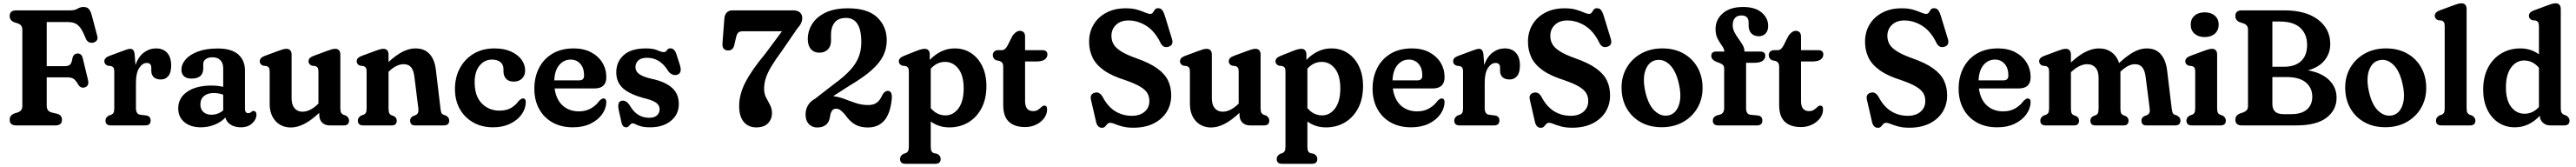

<svg xmlns="http://www.w3.org/2000/svg" viewBox="-20 -763 15690 1016"><path d="M408.5 -700Q436 -700 452.5 -710.2Q469 -720.5 488.5 -720.5Q510 -720.5 520.8 -708.5Q531.5 -696.5 538.5 -671.5L572.5 -543.5Q577 -527.5 568.8 -516.5Q560.5 -505.5 545 -503Q533 -501 521.2 -506.5Q509.5 -512 501.5 -530.5Q484.5 -573.5 468.8 -594.5Q453 -615.5 434.2 -622.2Q415.5 -629 388.5 -629H264.5V-360.5H372.5Q398.5 -360.5 407.8 -371Q417 -381.5 421 -408Q427.5 -436.5 451.5 -437.5Q477.5 -438.5 484 -409L516 -276.5Q524.5 -240 496.5 -231.5Q471.5 -223.5 455.5 -250Q441.5 -274.5 428.5 -283.5Q415.5 -292.5 385 -292.5H264.5V-120Q264.5 -87 293.5 -79L331 -70Q357.5 -61 357.5 -34.5Q357.5 0 318 0H78.5Q39 0 39 -34.5Q39 -60.5 65.5 -72L87.5 -79Q101.5 -84 108.8 -93Q116 -102 116 -119.5V-580.5Q116 -598 108.8 -607Q101.5 -616 87.5 -621L65.5 -628Q39 -639.5 39 -665.5Q39 -700 78.5 -700Z M800.5 -429 805 -367.5Q823 -418.5 856.5 -443.5Q890 -468.5 930.5 -468.5Q973.5 -468.5 998 -441.8Q1022.5 -415 1022.5 -364.5Q1022.5 -321 1005.2 -300.2Q988 -279.5 960 -279.5Q931 -279.5 916.2 -293.8Q901.5 -308 901.5 -333.5V-351Q901.5 -380 874 -380Q848 -380 828 -349.8Q808 -319.5 808 -260V-105.5Q808 -68.5 834.5 -65L870.5 -60.5Q897.5 -56.5 897.5 -29.5Q897.5 0 864.5 0H655.5Q622.5 0 622.5 -29.5Q622.5 -48.5 643.5 -60.5L657.5 -65Q667 -69 671.5 -77.2Q676 -85.5 676 -105.5V-326.5Q676 -344 671.2 -351Q666.5 -358 657 -361L635.5 -363.5Q615.5 -372 615.5 -390Q615.5 -411.5 645 -422.5L726 -452.5Q742 -458.5 753.5 -462.2Q765 -466 773 -466Q785 -466 791.8 -457.8Q798.5 -449.5 800.5 -429Z M1065.5 -103.5Q1065.5 -167 1120.2 -204.8Q1175 -242.5 1268.5 -242.5Q1307 -242.5 1339.5 -234.5V-347.5Q1339.5 -379.5 1322.2 -397Q1305 -414.5 1275 -414.5Q1248 -414.5 1233 -403.2Q1218 -392 1218 -375V-347Q1218 -285 1146.5 -285Q1115 -285 1100 -299.8Q1085 -314.5 1085 -339.5Q1085 -371.5 1110.2 -401Q1135.5 -430.5 1184.8 -449.2Q1234 -468 1307 -468Q1390 -468 1431 -432Q1472 -396 1472 -333.5V-98Q1472 -88 1477 -81.2Q1482 -74.5 1492.5 -74.5Q1499 -74.5 1503 -76.8Q1507 -79 1510.5 -82Q1513 -84.5 1516 -86.2Q1519 -88 1523 -88Q1542 -88 1542 -64.5Q1542 -37 1516.2 -12.8Q1490.5 11.5 1446.5 11.5Q1410.5 11.5 1385 -4.5Q1359.5 -20.5 1353 -48Q1325.5 -19.5 1286.2 -4Q1247 11.5 1203.5 11.5Q1140.5 11.5 1103 -20Q1065.5 -51.5 1065.5 -103.5ZM1200.5 -128.5Q1200.5 -97.5 1219.2 -81.2Q1238 -65 1267.5 -65Q1308 -65 1339.5 -91.5V-187Q1311.5 -197 1281.5 -197Q1244.5 -197 1222.5 -178.8Q1200.5 -160.5 1200.5 -128.5Z M1622.5 -132.5V-326.5Q1622.5 -344 1617.8 -351Q1613 -358 1603.5 -361L1582 -363.5Q1562 -372 1562 -390Q1562 -411.5 1591.5 -422.5L1671 -452Q1690 -459 1702 -462.5Q1714 -466 1725 -466Q1739.5 -466 1747.8 -456.8Q1756 -447.5 1756 -432.5V-165.5Q1756 -125.5 1774 -104.5Q1792 -83.5 1822 -83.5Q1843.5 -83.5 1866.5 -94Q1889.5 -104.5 1914.5 -128L1919.5 -132.5V-326.5Q1919.5 -344 1914.8 -351Q1910 -358 1900.5 -361L1879 -363.5Q1859 -372 1859 -390Q1859 -411.5 1888.5 -422.5L1968 -452Q1987 -459 1999 -462.5Q2011 -466 2022.5 -466Q2037 -466 2045 -456.8Q2053 -447.5 2053 -432.5V-105.5Q2053 -85.5 2057.8 -77.2Q2062.5 -69 2071.5 -65L2085.5 -60.5Q2106 -48.5 2106 -29.5Q2106 0 2073.5 0H1989Q1959 0 1941.8 -17.5Q1924.5 -35 1924.5 -65V-76.5Q1874 -29.5 1832 -8.5Q1790 12.5 1752 12.5Q1694 12.5 1658.2 -26.8Q1622.5 -66 1622.5 -132.5Z M2346.5 -432.5V-386Q2394 -429.5 2433.5 -449Q2473 -468.5 2510 -468.5Q2567 -468.5 2597.8 -433Q2628.5 -397.5 2635 -336.5L2662.5 -105.5Q2664.5 -85.5 2668.2 -77.2Q2672 -69 2681 -65L2695 -60.5Q2705 -54.5 2710.5 -47.5Q2716 -40.5 2716 -29.5Q2716 0 2683 0H2508Q2478 0 2478 -29.5Q2478 -47 2495.5 -56.5L2510 -62Q2520 -66 2525 -74.8Q2530 -83.5 2528 -104L2504 -296Q2499.5 -334.5 2484 -353.5Q2468.5 -372.5 2438.5 -372.5Q2418.5 -372.5 2396.8 -362.8Q2375 -353 2349.5 -329.5L2346.5 -326.5V-105.5Q2346.5 -84 2350.8 -75Q2355 -66 2364.5 -62L2379 -56.5Q2396.5 -47 2396.5 -29.5Q2396.5 0 2366 0H2192.5Q2159.5 0 2159.5 -29.5Q2159.5 -48.5 2180.5 -60.5L2194.5 -65Q2204 -69 2208.5 -77.2Q2213 -85.5 2213 -105.5V-326.5Q2213 -344 2208.2 -351Q2203.5 -358 2194 -361L2172.5 -363.5Q2152.5 -372 2152.5 -390Q2152.5 -411.5 2182 -422.5L2261.5 -452Q2280.5 -459 2292.5 -462.5Q2304.5 -466 2316 -466Q2330.5 -466 2338.5 -456.8Q2346.5 -447.5 2346.5 -432.5Z M3178.5 -334.5Q3178.5 -304 3159.5 -285.2Q3140.5 -266.5 3109.5 -266.5Q3078.5 -266.5 3062.5 -283.8Q3046.5 -301 3046.5 -329.5V-343.5Q3046.5 -369.5 3028 -385Q3009.5 -400.5 2976.5 -400.5Q2931 -400.5 2901 -363.8Q2871 -327 2871 -263Q2871 -178.5 2914.2 -134.2Q2957.5 -90 3022 -90Q3065.5 -90 3093.5 -106.8Q3121.5 -123.5 3138.5 -148.5Q3155.5 -164.5 3165.5 -164.5Q3183 -164 3182.5 -139.5Q3181 -99.5 3155.8 -65.2Q3130.5 -31 3086.2 -9.8Q3042 11.5 2983 11.5Q2915 11.5 2862.8 -17.8Q2810.5 -47 2780.8 -99.5Q2751 -152 2751 -221.5Q2751 -292 2780.8 -347.8Q2810.5 -403.5 2864.5 -436Q2918.5 -468.5 2992 -468.5Q3049.5 -468.5 3091.2 -450Q3133 -431.5 3155.8 -401Q3178.5 -370.5 3178.5 -334.5Z M3673 -293.5Q3673 -225 3601 -225H3358Q3367.5 -156.5 3407 -121Q3446.5 -85.5 3506.5 -85.5Q3548 -85.5 3579.5 -103.8Q3611 -122 3629 -148Q3645 -164.5 3655.5 -164Q3673.5 -163.5 3673 -140Q3671.5 -101 3646 -66.2Q3620.5 -31.5 3575.5 -10Q3530.5 11.5 3469.5 11.5Q3397.5 11.5 3344.8 -18.2Q3292 -48 3263.2 -101Q3234.5 -154 3234.5 -223.5Q3234.5 -293.5 3262.8 -349Q3291 -404.5 3344.8 -436.5Q3398.5 -468.5 3474.5 -468.5Q3534.5 -468.5 3579 -445.5Q3623.5 -422.5 3648.2 -382.8Q3673 -343 3673 -293.5ZM3456 -400.5Q3414.5 -400.5 3386.5 -367.8Q3358.5 -335 3356 -274H3507Q3537.5 -274 3537.5 -303Q3537.5 -349 3514.5 -374.8Q3491.5 -400.5 3456 -400.5Z M3934 -46.5Q3965 -46.5 3981.2 -61Q3997.5 -75.5 3997.5 -97.5Q3997.5 -121 3979 -135.8Q3960.5 -150.5 3921.5 -161Q3821.5 -185.5 3777.5 -223.2Q3733.5 -261 3733.5 -322.5Q3733.5 -386.5 3778.5 -427.5Q3823.5 -468.5 3914.5 -468.5Q3959 -468.5 3984 -457.2Q4009 -446 4023 -446Q4035.5 -446 4042 -457.5Q4048.5 -469 4063.5 -469Q4074.5 -469 4083.5 -461.5Q4092.5 -454 4099 -435.5L4120 -371Q4137 -320 4106.5 -309Q4092 -303.5 4076.5 -309.2Q4061 -315 4050 -330.5Q4001 -411.5 3921.5 -411.5Q3884.5 -411.5 3867.5 -395Q3850.5 -378.5 3850.5 -355Q3850.5 -329 3872.8 -312.8Q3895 -296.5 3942.5 -285Q4027.5 -268 4071 -230.8Q4114.5 -193.5 4114.5 -130Q4114.5 -67.5 4066.5 -28Q4018.5 11.5 3940 11.5Q3904 11.5 3883 5.2Q3862 -1 3850.8 -7Q3839.5 -13 3834 -13Q3826 -13 3820.5 -7Q3815 -1 3809 5.2Q3803 11.5 3794 11.5Q3783.5 11.5 3776 4.5Q3768.5 -2.5 3765 -19.5L3749 -91Q3744 -114.5 3746.8 -130Q3749.5 -145.5 3765 -149.5Q3792.5 -157 3816.5 -120.5Q3858.5 -46.5 3934 -46.5Z M4682 -74.5Q4682 -38.5 4658 -13.2Q4634 12 4586 12Q4538 12 4510 -21.5Q4482 -55 4482 -118Q4482 -189 4520.5 -263.5Q4559 -338 4640 -434.5L4743 -573H4506.5Q4485.5 -573 4477 -565Q4468.5 -557 4464 -538.5L4452.5 -489.5Q4445 -456 4415 -456Q4377 -456.5 4380.5 -501L4392 -651Q4394 -673.5 4406.5 -686.8Q4419 -700 4442.5 -700H4811Q4838.5 -700 4852.5 -687Q4866.5 -674 4866.5 -652.5Q4866.5 -639.5 4860 -624Q4853.5 -608.5 4834 -586.5L4741.5 -452Q4701 -397.5 4677.5 -358Q4654 -318.5 4644 -286.5Q4634 -254.5 4634 -222.5Q4634 -193 4646 -170Q4658 -147 4670 -124.5Q4682 -102 4682 -74.5Z M4886.5 -67Q4886.5 -97.5 4901.2 -122.2Q4916 -147 4944 -162L5061 -252.5Q5120.5 -295.5 5156.8 -334.8Q5193 -374 5209.5 -415.2Q5226 -456.5 5226 -506Q5226 -582 5202 -618Q5178 -654 5133.5 -654Q5085.5 -654 5063.5 -625.8Q5041.5 -597.5 5041.5 -555V-515.5Q5041.5 -481.5 5022.2 -462Q5003 -442.5 4970 -442.5Q4938 -442.5 4919 -464.2Q4900 -486 4900 -525.5Q4900 -574.5 4926.8 -617.2Q4953.5 -660 5007.8 -686.2Q5062 -712.5 5144.5 -712.5Q5265.5 -712.5 5323.2 -657.2Q5381 -602 5381 -517.5Q5381 -467 5359 -422.8Q5337 -378.5 5286.5 -334.2Q5236 -290 5150.5 -239.5L5054.5 -178Q5092 -173 5125.8 -160Q5159.5 -147 5194.2 -135.5Q5229 -124 5268.5 -124Q5301.5 -124 5321.2 -139.2Q5341 -154.5 5353.5 -184Q5369 -212 5390.5 -210Q5416 -207 5411.5 -159.5Q5402 -70 5365.2 -28.8Q5328.5 12.5 5266 12.5Q5219 12.5 5187.2 -6Q5155.5 -24.5 5127.5 -65Q5110.5 -84 5099 -92.8Q5087.5 -101.5 5072 -101.5Q5055.5 -101.5 5047 -88.8Q5038.5 -76 5035 -51Q5025 12.5 4956.5 12.5Q4926.5 12.5 4906.5 -8.2Q4886.5 -29 4886.5 -67Z M5643 -432.5V-398.5Q5675 -432 5713.2 -450.2Q5751.5 -468.5 5795 -468.5Q5851.5 -468.5 5895 -439.8Q5938.5 -411 5963.2 -359.5Q5988 -308 5988 -239.5Q5988 -161 5958.2 -104.8Q5928.5 -48.5 5877.5 -18.2Q5826.5 12 5762 12Q5697.5 12 5649 -24V128Q5649 148 5653.5 156.5Q5658 165 5667.5 168.5L5689 173Q5709.5 184.5 5709.5 204Q5709.5 233.5 5676.5 233.5H5495Q5462 233.5 5462 204Q5462 185 5482.5 173L5497 168.5Q5506 164.5 5510.8 156.2Q5515.5 148 5515.5 128V-326.5Q5515.5 -344 5510.8 -351Q5506 -358 5496.5 -361L5475 -363.5Q5454.5 -372 5454.5 -390Q5454.5 -410.5 5484.5 -422.5L5557 -451.5Q5593 -466 5612.5 -466Q5627 -466 5635 -456.8Q5643 -447.5 5643 -432.5ZM5736 -386.5Q5686 -386.5 5649 -345V-105.5Q5668 -82.5 5690.8 -71.8Q5713.5 -61 5738.5 -61Q5786 -61 5817.8 -103.8Q5849.5 -146.5 5849.5 -225Q5849.5 -304 5817.2 -345.2Q5785 -386.5 5736 -386.5Z M6066.5 -392.5 6047.5 -396.5Q6027 -405.5 6027 -428Q6027 -441 6036 -449.5Q6045 -458 6060 -458H6082Q6092 -458 6100 -464Q6108 -470 6117 -486L6146 -543.5Q6155.5 -558 6167.5 -566.8Q6179.5 -575.5 6192 -575.5Q6206 -575.5 6214.8 -566.8Q6223.5 -558 6223.5 -540.5V-458H6327Q6359.5 -458 6359.5 -431.5Q6359.5 -413.5 6343.5 -401.2Q6327.5 -389 6292 -389H6223.5V-148Q6223.5 -87 6272.5 -87Q6291 -87 6303 -95.5Q6315 -104 6323.8 -112.5Q6332.5 -121 6341.5 -120.5Q6359 -120 6357.5 -94.5Q6357 -67.5 6339 -43.5Q6321 -19.5 6290.8 -4.8Q6260.5 10 6223 10Q6159.5 10 6125 -22.2Q6090.5 -54.5 6090.5 -122.5V-354.5Q6090.5 -371.5 6085 -379.8Q6079.5 -388 6066.5 -392.5Z M6883 14Q6844 14 6816.2 6.5Q6788.5 -1 6770.5 -8.5Q6752.5 -16 6743.5 -16Q6731 -16 6724.2 -8.2Q6717.5 -0.5 6710.8 7Q6704 14.5 6692 14.5Q6663.5 14.5 6655.5 -23.5L6624.5 -158Q6617.5 -190.5 6648 -199Q6676.5 -207 6696 -173.5Q6727 -114.5 6772.2 -86.5Q6817.5 -58.5 6874 -58.5Q6922.5 -58.5 6951.5 -83.2Q6980.5 -108 6980.5 -147.5Q6981 -173 6969.5 -194.2Q6958 -215.5 6926.2 -235Q6894.5 -254.5 6833.5 -275.5Q6750.5 -301.5 6702.5 -336Q6654.5 -370.5 6634 -413.8Q6613.5 -457 6613.5 -509Q6613.5 -568 6641.2 -614Q6669 -660 6719 -686.2Q6769 -712.5 6836.5 -712.5Q6878 -712.5 6906.8 -704Q6935.5 -695.5 6954.2 -687Q6973 -678.5 6986 -678.5Q6997 -678.5 7002.2 -687.2Q7007.5 -696 7014 -704.5Q7020.5 -713 7034 -713Q7049 -713 7058 -702.5Q7067 -692 7075.5 -665L7118 -526.5Q7130 -487.5 7095 -478Q7065 -469.5 7048.5 -502Q7014.5 -572.5 6962.5 -605.5Q6910.5 -638.5 6852.5 -638.5Q6805.5 -638.5 6777.5 -611.8Q6749.5 -585 6749.5 -545Q6749.5 -517 6762.2 -494.5Q6775 -472 6807.5 -451.2Q6840 -430.5 6898.5 -409.5Q6981 -381 7028 -347.2Q7075 -313.5 7094.5 -272.5Q7114 -231.5 7113.5 -181.5Q7113.5 -126.5 7086 -82.2Q7058.5 -38 7006.8 -12Q6955 14 6883 14Z M7227.5 -132.5V-326.5Q7227.5 -344 7222.8 -351Q7218 -358 7208.5 -361L7187 -363.5Q7167 -372 7167 -390Q7167 -411.5 7196.5 -422.5L7276 -452Q7295 -459 7307 -462.5Q7319 -466 7330 -466Q7344.5 -466 7352.8 -456.8Q7361 -447.5 7361 -432.5V-165.5Q7361 -125.5 7379 -104.5Q7397 -83.5 7427 -83.5Q7448.5 -83.5 7471.5 -94Q7494.5 -104.5 7519.5 -128L7524.5 -132.5V-326.5Q7524.5 -344 7519.8 -351Q7515 -358 7505.5 -361L7484 -363.5Q7464 -372 7464 -390Q7464 -411.5 7493.5 -422.5L7573 -452Q7592 -459 7604 -462.5Q7616 -466 7627.5 -466Q7642 -466 7650 -456.8Q7658 -447.5 7658 -432.5V-105.5Q7658 -85.5 7662.8 -77.2Q7667.5 -69 7676.5 -65L7690.5 -60.5Q7711 -48.5 7711 -29.5Q7711 0 7678.5 0H7594Q7564 0 7546.8 -17.5Q7529.5 -35 7529.5 -65V-76.5Q7479 -29.5 7437 -8.5Q7395 12.5 7357 12.5Q7299 12.5 7263.2 -26.8Q7227.5 -66 7227.5 -132.5Z M7937 -432.5V-398.5Q7969 -432 8007.2 -450.2Q8045.5 -468.5 8089 -468.5Q8145.5 -468.5 8189 -439.8Q8232.5 -411 8257.2 -359.5Q8282 -308 8282 -239.5Q8282 -161 8252.2 -104.8Q8222.5 -48.5 8171.5 -18.2Q8120.5 12 8056 12Q7991.5 12 7943 -24V128Q7943 148 7947.5 156.5Q7952 165 7961.5 168.5L7983 173Q8003.5 184.5 8003.5 204Q8003.5 233.5 7970.5 233.5H7789Q7756 233.5 7756 204Q7756 185 7776.5 173L7791 168.5Q7800 164.5 7804.8 156.2Q7809.5 148 7809.5 128V-326.5Q7809.5 -344 7804.8 -351Q7800 -358 7790.5 -361L7769 -363.5Q7748.5 -372 7748.5 -390Q7748.5 -410.5 7778.5 -422.5L7851 -451.5Q7887 -466 7906.5 -466Q7921 -466 7929 -456.8Q7937 -447.5 7937 -432.5ZM8030 -386.5Q7980 -386.5 7943 -345V-105.5Q7962 -82.5 7984.8 -71.8Q8007.5 -61 8032.5 -61Q8080 -61 8111.8 -103.8Q8143.5 -146.5 8143.5 -225Q8143.5 -304 8111.2 -345.2Q8079 -386.5 8030 -386.5Z M8778.5 -293.5Q8778.5 -225 8706.5 -225H8463.5Q8473 -156.5 8512.5 -121Q8552 -85.5 8612 -85.5Q8653.5 -85.5 8685 -103.8Q8716.5 -122 8734.5 -148Q8750.5 -164.5 8761 -164Q8779 -163.5 8778.5 -140Q8777 -101 8751.5 -66.2Q8726 -31.5 8681 -10Q8636 11.5 8575 11.5Q8503 11.5 8450.2 -18.2Q8397.5 -48 8368.8 -101Q8340 -154 8340 -223.5Q8340 -293.5 8368.2 -349Q8396.5 -404.5 8450.2 -436.5Q8504 -468.5 8580 -468.5Q8640 -468.5 8684.5 -445.5Q8729 -422.5 8753.8 -382.8Q8778.5 -343 8778.5 -293.5ZM8561.5 -400.5Q8520 -400.5 8492 -367.8Q8464 -335 8461.5 -274H8612.5Q8643 -274 8643 -303Q8643 -349 8620 -374.8Q8597 -400.5 8561.5 -400.5Z M9015.5 -429 9020 -367.5Q9038 -418.5 9071.5 -443.5Q9105 -468.5 9145.5 -468.5Q9188.5 -468.5 9213 -441.8Q9237.5 -415 9237.5 -364.5Q9237.5 -321 9220.2 -300.2Q9203 -279.5 9175 -279.5Q9146 -279.5 9131.2 -293.8Q9116.5 -308 9116.5 -333.5V-351Q9116.5 -380 9089 -380Q9063 -380 9043 -349.8Q9023 -319.5 9023 -260V-105.5Q9023 -68.5 9049.5 -65L9085.5 -60.5Q9112.5 -56.5 9112.5 -29.5Q9112.5 0 9079.5 0H8870.5Q8837.5 0 8837.5 -29.5Q8837.5 -48.5 8858.5 -60.5L8872.5 -65Q8882 -69 8886.5 -77.2Q8891 -85.5 8891 -105.5V-326.5Q8891 -344 8886.2 -351Q8881.5 -358 8872 -361L8850.5 -363.5Q8830.5 -372 8830.5 -390Q8830.5 -411.5 8860 -422.5L8941 -452.5Q8957 -458.5 8968.5 -462.2Q8980 -466 8988 -466Q9000 -466 9006.8 -457.8Q9013.5 -449.5 9015.5 -429Z M9556 14Q9517 14 9489.2 6.5Q9461.5 -1 9443.5 -8.5Q9425.5 -16 9416.5 -16Q9404 -16 9397.2 -8.2Q9390.5 -0.5 9383.8 7Q9377 14.5 9365 14.5Q9336.5 14.5 9328.5 -23.5L9297.5 -158Q9290.5 -190.5 9321 -199Q9349.5 -207 9369 -173.5Q9400 -114.5 9445.2 -86.5Q9490.5 -58.5 9547 -58.5Q9595.5 -58.5 9624.5 -83.2Q9653.5 -108 9653.5 -147.5Q9654 -173 9642.5 -194.2Q9631 -215.5 9599.2 -235Q9567.5 -254.5 9506.5 -275.5Q9423.5 -301.5 9375.5 -336Q9327.5 -370.5 9307 -413.8Q9286.5 -457 9286.5 -509Q9286.5 -568 9314.2 -614Q9342 -660 9392 -686.2Q9442 -712.5 9509.5 -712.5Q9551 -712.5 9579.8 -704Q9608.5 -695.5 9627.2 -687Q9646 -678.5 9659 -678.5Q9670 -678.5 9675.2 -687.2Q9680.5 -696 9687 -704.5Q9693.5 -713 9707 -713Q9722 -713 9731 -702.5Q9740 -692 9748.5 -665L9791 -526.5Q9803 -487.5 9768 -478Q9738 -469.5 9721.5 -502Q9687.5 -572.5 9635.5 -605.5Q9583.5 -638.5 9525.5 -638.5Q9478.5 -638.5 9450.5 -611.8Q9422.5 -585 9422.5 -545Q9422.5 -517 9435.2 -494.5Q9448 -472 9480.5 -451.2Q9513 -430.5 9571.5 -409.5Q9654 -381 9701 -347.2Q9748 -313.5 9767.5 -272.5Q9787 -231.5 9786.5 -181.5Q9786.5 -126.5 9759 -82.2Q9731.5 -38 9679.8 -12Q9628 14 9556 14Z M10105.5 -468.5Q10178.5 -468.5 10233.5 -437.8Q10288.5 -407 10319.2 -352.8Q10350 -298.5 10350 -227.5Q10350 -160 10318.5 -106Q10287 -52 10230.8 -20.5Q10174.5 11 10101 11Q10028 11 9973 -19.8Q9918 -50.5 9887.2 -105Q9856.5 -159.5 9856.5 -231Q9856.5 -298 9888 -351.8Q9919.5 -405.5 9975.5 -437Q10031.5 -468.5 10105.5 -468.5ZM10142.5 -61Q10186 -70 10204.8 -121Q10223.5 -172 10206.5 -249.5Q10188.5 -332 10149.8 -369.2Q10111 -406.5 10065.5 -397Q10022 -388 10002.8 -337.8Q9983.5 -287.5 10000.5 -208.5Q10018.5 -126 10057.8 -89Q10097 -52 10142.5 -61Z M10615 -105.5Q10615 -67.5 10641.5 -65L10685.5 -60.5Q10714 -57.5 10714 -29.5Q10714 0 10681 0H10445.5Q10412.5 0 10412.5 -29Q10412.5 -52.5 10439 -61.5L10455 -65.5Q10467.5 -69 10474.5 -78.5Q10481.5 -88 10481.5 -106.5V-346Q10481.5 -359 10475.5 -366Q10469.5 -373 10453 -380L10437.5 -385.5Q10403 -399.5 10403 -422.5Q10403 -449.5 10433 -449.5H10483Q10481.5 -466.5 10468.2 -484.5Q10455 -502.5 10442 -526.8Q10429 -551 10429 -586.5Q10429 -644 10473.2 -682.2Q10517.5 -720.5 10597 -720.5Q10671 -720.5 10710.2 -686.5Q10749.5 -652.5 10749.5 -606Q10749.5 -575 10733.5 -558.8Q10717.5 -542.5 10692.5 -542.5Q10664 -542.5 10647.2 -559.8Q10630.5 -577 10630.5 -607V-625.5Q10630.5 -669 10587 -669Q10561 -669 10547.2 -653.5Q10533.5 -638 10533.5 -610.5Q10533.5 -587.5 10544.2 -566.8Q10555 -546 10569.2 -526.8Q10583.5 -507.5 10594.2 -488.8Q10605 -470 10605 -450.5V-449.5H10699.5Q10732 -449.5 10732 -423.5Q10732 -405 10716 -393Q10700 -381 10664.5 -381H10615Z M10792.5 -392.5 10773.5 -396.5Q10753 -405.5 10753 -428Q10753 -441 10762 -449.5Q10771 -458 10786 -458H10808Q10818 -458 10826 -464Q10834 -470 10843 -486L10872 -543.5Q10881.5 -558 10893.5 -566.8Q10905.5 -575.5 10918 -575.5Q10932 -575.5 10940.8 -566.8Q10949.5 -558 10949.5 -540.5V-458H11053Q11085.5 -458 11085.5 -431.5Q11085.5 -413.5 11069.5 -401.2Q11053.5 -389 11018 -389H10949.5V-148Q10949.5 -87 10998.5 -87Q11017 -87 11029 -95.5Q11041 -104 11049.8 -112.5Q11058.5 -121 11067.5 -120.5Q11085 -120 11083.5 -94.5Q11083 -67.5 11065 -43.5Q11047 -19.5 11016.8 -4.8Q10986.5 10 10949 10Q10885.5 10 10851 -22.2Q10816.5 -54.5 10816.5 -122.5V-354.5Q10816.5 -371.5 10811 -379.8Q10805.5 -388 10792.5 -392.5Z M11609 14Q11570 14 11542.2 6.5Q11514.5 -1 11496.5 -8.5Q11478.5 -16 11469.5 -16Q11457 -16 11450.2 -8.2Q11443.5 -0.5 11436.8 7Q11430 14.5 11418 14.5Q11389.5 14.5 11381.5 -23.5L11350.5 -158Q11343.5 -190.5 11374 -199Q11402.5 -207 11422 -173.5Q11453 -114.5 11498.2 -86.5Q11543.5 -58.5 11600 -58.5Q11648.5 -58.5 11677.5 -83.2Q11706.5 -108 11706.5 -147.5Q11707 -173 11695.5 -194.2Q11684 -215.5 11652.2 -235Q11620.5 -254.5 11559.5 -275.5Q11476.5 -301.5 11428.5 -336Q11380.5 -370.5 11360 -413.8Q11339.5 -457 11339.5 -509Q11339.5 -568 11367.2 -614Q11395 -660 11445 -686.2Q11495 -712.5 11562.5 -712.5Q11604 -712.5 11632.8 -704Q11661.5 -695.5 11680.2 -687Q11699 -678.5 11712 -678.5Q11723 -678.5 11728.2 -687.2Q11733.5 -696 11740 -704.5Q11746.5 -713 11760 -713Q11775 -713 11784 -702.5Q11793 -692 11801.5 -665L11844 -526.5Q11856 -487.5 11821 -478Q11791 -469.5 11774.5 -502Q11740.5 -572.5 11688.5 -605.5Q11636.5 -638.5 11578.5 -638.5Q11531.5 -638.5 11503.5 -611.8Q11475.5 -585 11475.5 -545Q11475.5 -517 11488.2 -494.5Q11501 -472 11533.5 -451.2Q11566 -430.5 11624.5 -409.5Q11707 -381 11754 -347.2Q11801 -313.5 11820.5 -272.5Q11840 -231.5 11839.5 -181.5Q11839.5 -126.5 11812 -82.2Q11784.5 -38 11732.8 -12Q11681 14 11609 14Z M12348 -293.5Q12348 -225 12276 -225H12033Q12042.5 -156.5 12082 -121Q12121.5 -85.5 12181.5 -85.5Q12223 -85.5 12254.5 -103.8Q12286 -122 12304 -148Q12320 -164.5 12330.5 -164Q12348.5 -163.5 12348 -140Q12346.5 -101 12321 -66.2Q12295.5 -31.5 12250.5 -10Q12205.5 11.5 12144.5 11.5Q12072.5 11.5 12019.8 -18.2Q11967 -48 11938.2 -101Q11909.5 -154 11909.5 -223.5Q11909.5 -293.5 11937.8 -349Q11966 -404.5 12019.8 -436.5Q12073.5 -468.5 12149.5 -468.5Q12209.5 -468.5 12254 -445.5Q12298.5 -422.5 12323.2 -382.8Q12348 -343 12348 -293.5ZM12131 -400.5Q12089.5 -400.5 12061.5 -367.8Q12033.5 -335 12031 -274H12182Q12212.5 -274 12212.5 -303Q12212.5 -349 12189.5 -374.8Q12166.5 -400.5 12131 -400.5Z M12593.5 -432.5V-383Q12643 -428.5 12684.5 -448.5Q12726 -468.5 12763.5 -468.5Q12809 -468.5 12841.2 -445Q12873.5 -421.5 12887 -379.5Q12937 -426 12977 -447.2Q13017 -468.5 13054.5 -468.5Q13111 -468.5 13141.5 -432.5Q13172 -396.5 13179.5 -334L13207 -105.5Q13209.5 -85.5 13213 -77.2Q13216.5 -69 13225.5 -65L13239.5 -60.5Q13249.5 -54.5 13255 -47.5Q13260.5 -40.5 13260.5 -29.5Q13260.5 0 13227.5 0H13053Q13023 0 13023 -29.5Q13023 -47 13040.5 -56.5L13055 -62Q13065 -66 13070.2 -74.8Q13075.5 -83.5 13073 -104L13049 -292.5Q13044 -333 13028.8 -352.8Q13013.5 -372.5 12983 -372.5Q12964.5 -372.5 12944 -362.8Q12923.5 -353 12898.5 -330.5L12895 -327.5Q12895 -326 12895 -324V-105.5Q12895 -84 12899 -75.2Q12903 -66.5 12913 -62L12927.5 -56.5Q12944.5 -47 12944.5 -29.5Q12944.5 0 12914.5 0H12742Q12712 0 12712 -29.5Q12712 -47 12729.5 -56.5L12744 -62Q12754 -66 12758 -75Q12762 -84 12762 -105.5V-290.5Q12762 -330.5 12743.2 -351.5Q12724.5 -372.5 12693.5 -372.5Q12671.5 -372.5 12647.8 -362Q12624 -351.5 12598.5 -328L12593.5 -323.5V-105.5Q12593.5 -84 12597.5 -75Q12601.5 -66 12611.5 -62L12626 -56.5Q12643 -47 12643 -29.5Q12643 0 12613 0H12440Q12407 0 12407 -29.5Q12407 -48.5 12428 -60.5L12442 -65Q12451.5 -69 12456 -77.2Q12460.5 -85.5 12460.5 -105.5V-326.5Q12460.5 -344 12455.8 -351Q12451 -358 12441.5 -361L12420 -363.5Q12400 -372 12400 -390Q12400 -411.5 12429.5 -422.5L12508.5 -452Q12527.5 -459 12539.5 -462.5Q12551.5 -466 12563 -466Q12577 -466 12585.2 -456.8Q12593.5 -447.5 12593.5 -432.5Z M13408 -537.5Q13369.5 -537.5 13346.2 -558.2Q13323 -579 13323 -613Q13323 -647 13346.2 -667.5Q13369.5 -688 13408 -688Q13447 -688 13470.2 -667.5Q13493.5 -647 13493.5 -613Q13493.5 -579 13470.2 -558.2Q13447 -537.5 13408 -537.5ZM13484 -432.5V-105.5Q13484 -85.5 13488.5 -77.2Q13493 -69 13502.5 -65L13516.5 -60.5Q13537 -49 13537 -29.5Q13537 0 13504.5 0H13330Q13297 0 13297 -29.5Q13297 -49 13318 -60.5L13332 -65Q13341.5 -69 13346 -77.2Q13350.5 -85.5 13350.5 -105.5V-326.5Q13350.5 -344 13345.8 -351Q13341 -358 13331.5 -361L13310 -363.5Q13290 -372 13290 -390Q13290 -411.5 13319.5 -422.5L13399 -452Q13418 -459 13430 -462.5Q13442 -466 13453.5 -466Q13468 -466 13476 -456.8Q13484 -447.5 13484 -432.5Z M14211.5 -168.5Q14211.5 -94 14150.5 -47Q14089.5 0 13966 0H13634.5Q13595 0 13595 -34.5Q13595 -60 13621.5 -72L13642.5 -79Q13657 -84.5 13664.5 -93.2Q13672 -102 13672 -119.5V-580.5Q13672 -598 13664.8 -607Q13657.5 -616 13643.5 -621L13621.5 -628Q13595 -639.5 13595 -665.5Q13595 -700 13634.5 -700H13892Q14024.5 -700 14098.8 -643.5Q14173 -587 14173 -495Q14173 -439.5 14139.2 -396.8Q14105.5 -354 14037.5 -335Q14120.5 -320.5 14166 -276Q14211.5 -231.5 14211.5 -168.5ZM13866.5 -632H13820.5V-357H13891.5Q13958.5 -357 13995.2 -391.2Q14032 -425.5 14032 -490Q14032 -554.5 13990.8 -593.2Q13949.5 -632 13866.5 -632ZM13910 -294H13820.5V-130.5Q13820.5 -68.5 13887.5 -68.5H13934.5Q13998.5 -68.5 14031 -97Q14063.5 -125.5 14063.5 -174.5Q14063.5 -228.5 14024.5 -261.2Q13985.5 -294 13910 -294Z M14513 -468.5Q14586 -468.5 14641 -437.8Q14696 -407 14726.8 -352.8Q14757.5 -298.5 14757.5 -227.5Q14757.5 -160 14726 -106Q14694.5 -52 14638.2 -20.5Q14582 11 14508.5 11Q14435.5 11 14380.5 -19.8Q14325.5 -50.5 14294.8 -105Q14264 -159.5 14264 -231Q14264 -298 14295.5 -351.8Q14327 -405.5 14383 -437Q14439 -468.5 14513 -468.5ZM14550 -61Q14593.5 -70 14612.2 -121Q14631 -172 14614 -249.5Q14596 -332 14557.2 -369.2Q14518.5 -406.5 14473 -397Q14429.5 -388 14410.2 -337.8Q14391 -287.5 14408 -208.5Q14426 -126 14465.2 -89Q14504.5 -52 14550 -61Z M15003.5 -709V-105.5Q15003.5 -85.5 15008.2 -77.2Q15013 -69 15022 -65L15036 -60.5Q15057 -48.5 15057 -29.5Q15057 0 15024 0H14849.5Q14817 0 14817 -29.5Q14817 -48.5 14837.5 -60.5L14851.5 -65Q14861 -69 14865.5 -77.2Q14870 -85.5 14870 -105.5V-603.5Q14870 -620.5 14865.5 -627.5Q14861 -634.5 14851.5 -638L14830 -640Q14809.5 -648.5 14809.5 -667Q14809.5 -688.5 14839 -699.5L14919 -729Q14937.5 -736 14949.8 -739.5Q14962 -743 14973 -743Q14987.5 -743 14995.5 -733.8Q15003.5 -724.5 15003.5 -709Z M15104.5 -217Q15104.5 -295.5 15134.2 -351.8Q15164 -408 15215.2 -438.2Q15266.5 -468.5 15330.5 -468.5Q15395 -468.5 15444 -432.5V-603.5Q15444 -620.5 15439.2 -627.5Q15434.5 -634.5 15425 -638L15403.5 -640Q15383 -648.5 15383 -667Q15383 -688.5 15413 -699.5L15492.5 -729Q15511 -736 15523.2 -739.5Q15535.5 -743 15546.5 -743Q15561 -743 15569 -733.8Q15577 -724.5 15577 -709V-105.5Q15577 -85.5 15582 -77.2Q15587 -69 15596 -65L15609.5 -60.5Q15630.5 -48 15630.5 -29.5Q15630.5 0 15597.5 0H15513.5Q15486 0 15467.8 -16.8Q15449.5 -33.5 15449.5 -59Q15418 -25 15379.8 -6.8Q15341.5 11.5 15297.5 11.5Q15241 11.5 15197.5 -17Q15154 -45.5 15129.2 -97Q15104.5 -148.5 15104.5 -217ZM15243 -231.5Q15243 -153 15275.2 -112Q15307.5 -71 15356.5 -71Q15406.5 -71 15444 -112V-351Q15424.5 -373.5 15401.8 -384.2Q15379 -395 15354 -395Q15306.5 -395 15274.8 -352.5Q15243 -310 15243 -231.5Z"/></svg>

Font: Fraunces 72pt SuperSoft SemiBold
Style: Regular
Weight: 600
Version: Version 1.000;[b76b70a41]